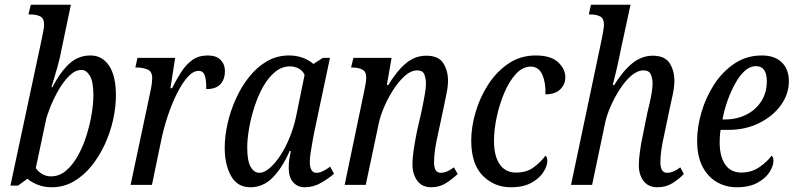

<svg xmlns="http://www.w3.org/2000/svg" viewBox="-20 -780 3349 810"><path d="M198 10Q165 10 138 -1Q111 -12 96 -26L56 3H24L156 -615Q161 -639 163.5 -653.5Q166 -668 166 -676Q166 -703 149.5 -711Q133 -719 110 -719H100L110 -760H279L232 -535Q228 -518 221.5 -494.5Q215 -471 208 -448.5Q201 -426 197 -412H201Q233 -474 271 -510Q309 -546 362 -546Q411 -546 440 -503Q469 -460 469 -378Q469 -328 457 -274Q445 -220 421.5 -169.5Q398 -119 365 -78.5Q332 -38 290 -14Q248 10 198 10ZM195 -36Q230 -36 258 -59.5Q286 -83 308 -122Q330 -161 344.5 -207Q359 -253 366.5 -298Q374 -343 374 -379Q374 -436 359 -460.5Q344 -485 324 -485Q297 -485 271.5 -459.5Q246 -434 225.5 -397.5Q205 -361 191 -325.5Q177 -290 173 -269L131 -71Q141 -56 157.5 -46Q174 -36 195 -36Z M613 -387Q618 -409 620 -424.5Q622 -440 622 -451Q622 -479 602 -487Q582 -495 560 -495H551L560 -536H719L699 -408H706Q724 -444 744 -475.5Q764 -507 791 -526.5Q818 -546 856 -546Q893 -546 911 -527Q929 -508 929 -480Q929 -446 910 -425Q891 -404 850 -404Q851 -439 844.5 -460Q838 -481 818 -481Q795 -481 772 -455.5Q749 -430 727.5 -387.5Q706 -345 688 -291.5Q670 -238 659 -183L621 0H531Z M1037 10Q981 10 954.5 -38Q928 -86 928 -157Q928 -205 940 -258.5Q952 -312 975 -363Q998 -414 1031 -455.5Q1064 -497 1106 -521.5Q1148 -546 1199 -546Q1231 -546 1258 -536Q1285 -526 1302 -510L1342 -536H1372L1304 -214Q1302 -203 1298 -181Q1294 -159 1290.5 -136Q1287 -113 1287 -98Q1287 -51 1315 -51Q1329 -51 1343.5 -58.5Q1358 -66 1373 -77L1389 -47Q1369 -29 1336 -9.5Q1303 10 1266 10Q1235 10 1216.5 -11.5Q1198 -33 1198 -71Q1198 -93 1200.5 -108.5Q1203 -124 1207 -143H1202Q1171 -72 1130.5 -31Q1090 10 1037 10ZM1074 -51Q1095 -51 1118.5 -71.5Q1142 -92 1164 -126Q1186 -160 1203 -202.5Q1220 -245 1229 -288L1265 -464Q1257 -482 1240 -491Q1223 -500 1203 -500Q1169 -500 1140.5 -476.5Q1112 -453 1090.5 -415Q1069 -377 1054 -331Q1039 -285 1031 -239.5Q1023 -194 1023 -158Q1023 -101 1037.5 -76Q1052 -51 1074 -51Z M1799 10Q1760 10 1740 -18Q1720 -46 1720 -87Q1720 -111 1724.5 -143Q1729 -175 1739 -226L1757 -304Q1760 -318 1764.5 -340.5Q1769 -363 1773 -386.5Q1777 -410 1777 -428Q1777 -447 1770.5 -465Q1764 -483 1740 -483Q1714 -483 1688 -460Q1662 -437 1639 -401Q1616 -365 1599.5 -326Q1583 -287 1577 -255L1523 0H1434L1518 -403Q1525 -435 1525 -453Q1525 -478 1508.5 -486.5Q1492 -495 1468 -495H1461L1471 -536H1632L1612 -421H1618Q1655 -482 1693 -513.5Q1731 -545 1779 -545Q1830 -545 1850 -513.5Q1870 -482 1870 -440Q1870 -414 1863 -382Q1856 -350 1851 -323L1826 -206Q1819 -175 1815 -146Q1811 -117 1811 -96Q1811 -51 1839 -51Q1865 -51 1895 -74L1911 -46Q1890 -26 1862.5 -8Q1835 10 1799 10Z M2135 10Q2065 10 2016.5 -39Q1968 -88 1968 -187Q1968 -243 1986 -305.5Q2004 -368 2039 -422.5Q2074 -477 2124.5 -511.5Q2175 -546 2240 -546Q2304 -546 2334.5 -517.5Q2365 -489 2365 -454Q2365 -424 2343.5 -403Q2322 -382 2281 -382Q2283 -430 2268 -464.5Q2253 -499 2219 -499Q2185 -499 2156.5 -468Q2128 -437 2107.5 -388.5Q2087 -340 2075.5 -286Q2064 -232 2064 -186Q2064 -122 2088 -87Q2112 -52 2157 -52Q2202 -52 2232 -74.5Q2262 -97 2281 -123Q2289 -118 2289 -101Q2289 -80 2272.5 -54Q2256 -28 2222 -9Q2188 10 2135 10Z M2754 10Q2715 10 2695 -16.5Q2675 -43 2675 -83Q2675 -105 2679.5 -139.5Q2684 -174 2693 -215L2711 -304Q2714 -318 2719.5 -340.5Q2725 -363 2729 -386.5Q2733 -410 2733 -428Q2733 -447 2726 -465Q2719 -483 2695 -483Q2669 -483 2643 -460.5Q2617 -438 2594.5 -403Q2572 -368 2555.5 -330Q2539 -292 2533 -262L2478 0H2389L2519 -617Q2528 -662 2528 -675Q2528 -702 2512 -710.5Q2496 -719 2472 -719H2464L2473 -760H2640L2600 -575Q2590 -525 2580.5 -484Q2571 -443 2565 -421H2571Q2608 -481 2647.5 -513Q2687 -545 2734 -545Q2785 -545 2805 -513.5Q2825 -482 2825 -440Q2825 -414 2818.5 -382.5Q2812 -351 2806 -325L2781 -206Q2774 -176 2770 -147Q2766 -118 2766 -96Q2766 -51 2794 -51Q2820 -51 2850 -74L2865 -46Q2844 -24 2816.5 -7Q2789 10 2754 10Z M3088 10Q3042 10 3004 -12Q2966 -34 2943.5 -77.5Q2921 -121 2921 -187Q2921 -243 2939 -305.5Q2957 -368 2992 -422.5Q3027 -477 3078 -511.5Q3129 -546 3194 -546Q3248 -546 3278 -517Q3308 -488 3308 -437Q3308 -383 3274.5 -336.5Q3241 -290 3183 -261Q3125 -232 3052 -232H3020Q3018 -221 3017 -206.5Q3016 -192 3016 -181Q3016 -120 3039.5 -86Q3063 -52 3108 -52Q3150 -52 3183 -74.5Q3216 -97 3235 -123Q3243 -119 3243 -102Q3243 -80 3226.5 -54Q3210 -28 3175.5 -9Q3141 10 3088 10ZM3038 -276Q3088 -276 3128 -296Q3168 -316 3191.5 -352.5Q3215 -389 3215 -437Q3215 -501 3169 -501Q3144 -501 3122 -481Q3100 -461 3081.5 -427.5Q3063 -394 3049 -354.5Q3035 -315 3028 -276Z"/></svg>

Font: Noto Serif Condensed
Style: Italic
Weight: 400
Width: 3
Italic angle: -12°
Designer: Monotype Design Team
Foundry: Monotype Imaging Inc.
Version: Version 2.014; ttfautohint (v1.8.4.7-5d5b)